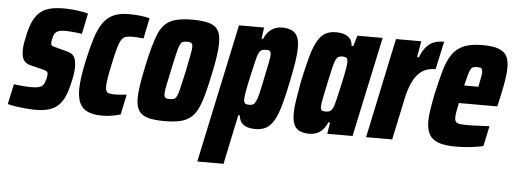

<svg xmlns="http://www.w3.org/2000/svg" viewBox="-68 -648 2610 976"><g transform="rotate(5 1237.0 -160.0)"><path d="M122 8Q98 8 71.5 5.5Q45 3 21 -0.5Q-3 -4 -20 -9L2 -112Q12 -111 23.5 -109.5Q35 -108 47.5 -107Q60 -106 71.5 -105.5Q83 -105 93 -105Q111 -105 124.5 -107.5Q138 -110 147 -117.5Q156 -125 160 -139Q163 -147 165.5 -156.5Q168 -166 168 -178Q168 -189 161.5 -192.5Q155 -196 141 -200L75 -216Q54 -222 43 -237.5Q32 -253 32 -288Q32 -308 36 -329.5Q40 -351 44 -369Q54 -415 69.5 -444.5Q85 -474 107 -490Q129 -506 157.5 -512Q186 -518 221 -518Q242 -518 265.5 -516Q289 -514 310.5 -510.5Q332 -507 346 -502L324 -397Q310 -400 293.5 -401.5Q277 -403 262.5 -404Q248 -405 237 -405Q221 -405 209.5 -402Q198 -399 190.5 -392Q183 -385 179 -372Q178 -365 175.5 -356Q173 -347 173 -336Q173 -327 178 -324Q183 -321 195 -318L248 -304Q262 -301 275 -295Q288 -289 296 -273Q304 -257 304 -223Q304 -210 301 -190Q298 -170 293 -149Q283 -101 268.5 -70.5Q254 -40 233.5 -23Q213 -6 185.5 1Q158 8 122 8Z M464 8Q416 8 387.5 -5.5Q359 -19 347 -46.5Q335 -74 335 -115Q335 -143 340 -178Q345 -213 354 -256Q369 -326 384.5 -376Q400 -426 421.5 -457.5Q443 -489 474.5 -503.5Q506 -518 553 -518Q585 -518 612 -515Q639 -512 660 -506L638 -401Q624 -403 608.5 -404Q593 -405 581 -405Q561 -405 547.5 -401Q534 -397 525 -382.5Q516 -368 507.5 -338Q499 -308 488 -255Q479 -213 474.5 -186Q470 -159 470 -142Q470 -125 475 -117Q480 -109 490.5 -107Q501 -105 518 -105Q532 -105 548 -106.5Q564 -108 578 -109L556 -6Q531 1 508 4.5Q485 8 464 8Z M781 8Q726 8 694.5 -1.5Q663 -11 649 -33.5Q635 -56 635 -95Q635 -124 641 -163.5Q647 -203 658 -255Q671 -317 683.5 -362Q696 -407 710 -437.5Q724 -468 745.5 -485.5Q767 -503 799 -510.5Q831 -518 877 -518Q932 -518 964 -508.5Q996 -499 1009.5 -476Q1023 -453 1023 -412Q1023 -384 1017.5 -345.5Q1012 -307 1001 -255Q988 -193 976 -148Q964 -103 949.5 -72.5Q935 -42 913.5 -24.5Q892 -7 860 0.5Q828 8 781 8ZM798 -106Q809 -106 816.5 -108Q824 -110 829.5 -117.5Q835 -125 840 -141Q845 -157 851 -185Q857 -213 867 -255Q877 -307 883 -336.5Q889 -366 889 -380Q889 -391 885.5 -396Q882 -401 876 -402.5Q870 -404 860 -404Q846 -404 838 -400.5Q830 -397 824 -383Q818 -369 810.5 -338.5Q803 -308 792 -255Q781 -203 775 -174Q769 -145 769 -130Q769 -119 772.5 -114Q776 -109 782.5 -107.5Q789 -106 798 -106Z M965 198 1116 -510H1244L1236 -452H1244Q1254 -477 1269.5 -491.5Q1285 -506 1301.5 -512Q1318 -518 1334 -518Q1364 -518 1384 -509Q1404 -500 1414 -479.5Q1424 -459 1424 -421Q1424 -392 1417.5 -351Q1411 -310 1400 -255Q1385 -180 1371 -129.5Q1357 -79 1340 -48.5Q1323 -18 1300 -5Q1277 8 1245 8Q1218 8 1199.5 1Q1181 -6 1171.5 -20Q1162 -34 1160 -54H1152L1099 198ZM1202 -112Q1214 -112 1221.5 -115.5Q1229 -119 1235.5 -131.5Q1242 -144 1249.5 -173.5Q1257 -203 1267 -255Q1278 -306 1283.5 -334Q1289 -362 1289 -376Q1289 -386 1286 -390.5Q1283 -395 1277.5 -396.5Q1272 -398 1262 -398Q1253 -398 1245.5 -395.5Q1238 -393 1232 -385.5Q1226 -378 1221 -362Q1218 -351 1212.5 -328.5Q1207 -306 1200.5 -277.5Q1194 -249 1188 -221Q1182 -193 1178.5 -171Q1175 -149 1175 -139Q1175 -122 1181.5 -117Q1188 -112 1202 -112Z M1522 8Q1491 8 1471 -1Q1451 -10 1441.5 -31Q1432 -52 1432 -89Q1432 -118 1438.5 -159Q1445 -200 1455 -255Q1471 -330 1485 -380.5Q1499 -431 1516 -461.5Q1533 -492 1555.5 -505Q1578 -518 1610 -518Q1638 -518 1656 -511Q1674 -504 1684 -490.5Q1694 -477 1695 -456H1704L1720 -510H1849L1740 0H1611L1620 -58H1611Q1601 -33 1586 -18.5Q1571 -4 1554.5 2Q1538 8 1522 8ZM1593 -112Q1603 -112 1610.5 -114.5Q1618 -117 1624 -125Q1630 -133 1635 -148Q1638 -159 1643.5 -181.5Q1649 -204 1655.5 -232.5Q1662 -261 1668 -289Q1674 -317 1677.5 -339Q1681 -361 1681 -371Q1681 -388 1674.5 -393Q1668 -398 1654 -398Q1642 -398 1634.5 -394.5Q1627 -391 1620.5 -378.5Q1614 -366 1607 -336.5Q1600 -307 1589 -255Q1578 -204 1572.5 -176Q1567 -148 1567 -134Q1567 -124 1569.5 -119.5Q1572 -115 1578.5 -113.5Q1585 -112 1593 -112Z M1809 0 1917 -510H2046L2032 -428H2041Q2055 -464 2073 -483.5Q2091 -503 2113 -510.5Q2135 -518 2162 -518L2131 -375Q2105 -375 2083 -367Q2061 -359 2043 -340Q2025 -321 2011 -289.5Q1997 -258 1987 -211L1942 0Z M2267 8Q2209 8 2176.5 -4.5Q2144 -17 2130.5 -43Q2117 -69 2117 -107Q2117 -136 2123 -173Q2129 -210 2138 -254Q2153 -321 2167 -370.5Q2181 -420 2203 -453Q2225 -486 2262 -502Q2299 -518 2358 -518Q2410 -518 2440 -507Q2470 -496 2482 -474Q2494 -452 2494 -415Q2494 -396 2491 -371.5Q2488 -347 2482.5 -318Q2477 -289 2469 -254L2460 -214H2264Q2258 -188 2255 -169.5Q2252 -151 2252 -139Q2252 -124 2258 -117Q2264 -110 2278.5 -108Q2293 -106 2316 -106Q2328 -106 2347 -106.5Q2366 -107 2388.5 -108.5Q2411 -110 2429 -110L2407 -7Q2391 -3 2367.5 0.5Q2344 4 2318 6Q2292 8 2267 8ZM2283 -305H2355L2358 -319Q2363 -343 2365.5 -357.5Q2368 -372 2368 -381Q2368 -391 2365 -396Q2362 -401 2356 -402.5Q2350 -404 2340 -404Q2329 -404 2321 -401.5Q2313 -399 2307.5 -389Q2302 -379 2296.5 -359.5Q2291 -340 2283 -305Z"/></g></svg>

Font: Saira Condensed ExtraBold
Style: Italic
Weight: 800
Width: 3
Italic angle: -12°
Designer: Hector Gatti with collaboration of the Omnibus-Type team
Foundry: Omnibus-Type
Version: Version 1.101